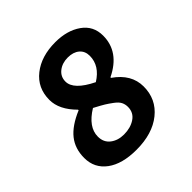

<svg xmlns="http://www.w3.org/2000/svg" viewBox="-173 -791 947 947"><g transform="rotate(-45 300.0 -317.5)"><path d="M254 12Q155 12 99 -29.5Q43 -71 43 -142Q43 -207 78.5 -251.5Q114 -296 190 -328V-332Q124 -398 124 -466Q124 -549 186 -598Q248 -647 346 -647Q428 -647 482 -609Q536 -571 536 -503Q536 -390 416 -332V-328Q500 -270 500 -184Q500 -96 433 -42Q366 12 254 12ZM348 -366Q419 -410 419 -479Q419 -512 396.5 -531Q374 -550 336 -550Q297 -550 270.5 -529Q244 -508 244 -474Q244 -417 348 -366ZM264 -85Q310 -85 342 -106.5Q374 -128 374 -168Q374 -186 366.5 -201Q359 -216 338 -231.5Q317 -247 301.5 -256.5Q286 -266 248 -286Q165 -235 165 -169Q165 -129 193.5 -107Q222 -85 264 -85Z"/></g></svg>

Font: TypoPRO Source Code Pro
Style: Bold Italic
Weight: 700
Italic angle: -11°
Monospace: yes
Designer: Paul D. Hunt, Teo Tuominen
Foundry: Adobe Systems Incorporated
Version: Version 1.030;PS 1.0;hotconv 1.0.84;makeotf.lib2.5.63406